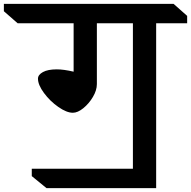

<svg xmlns="http://www.w3.org/2000/svg" viewBox="-130 -806 986 991"><path d="M676 -686V165H110L34 103V65H556V-686H370V-372Q370 -340 349.5 -305.5Q329 -271 300 -247.5Q271 -224 246 -224Q214 -224 171 -254Q128 -284 97 -326Q66 -368 66 -400Q66 -420 91.5 -434Q117 -448 163 -448Q199 -448 250 -436V-686H-39L-110 -748V-786H766L836 -724V-686Z"/></svg>

Font: Inknut Antiqua
Style: Regular
Weight: 400
Designer: Claus Eggers Sørensen
Foundry: Claus Eggers Sørensen
Version: Version 1.003; ttfautohint (v1.8.2) -l 8 -r 50 -G 200 -x 14 